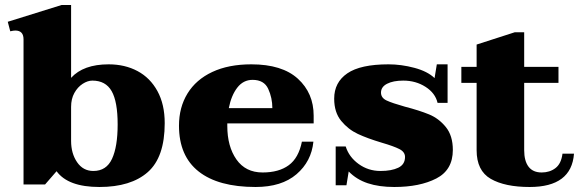

<svg xmlns="http://www.w3.org/2000/svg" viewBox="-20 -737 2339 767"><path d="M206 -53 160 0H74V-580Q74 -615 41 -615Q34 -615 21 -612L11 -650L226 -717H264V-426Q313 -480 414 -480Q479 -480 529.5 -453Q580 -426 609 -373Q638 -320 638 -245Q638 -109 570.5 -49.5Q503 10 377 10Q252 10 206 -53ZM450 -240Q450 -331 426 -373Q402 -415 349 -415Q330 -415 310 -402Q290 -389 277 -365.5Q264 -342 264 -310V-174Q264 -124 288 -89Q312 -54 353 -54Q405 -54 427.5 -102.5Q450 -151 450 -240Z M888 -244V-234Q888 -152 924.5 -100Q961 -48 1029 -48Q1094 -48 1133.5 -77Q1173 -106 1186 -171H1232Q1224 -92 1164.5 -41Q1105 10 1001 10Q852 10 773.5 -52Q695 -114 695 -235Q695 -308 729 -363.5Q763 -419 828 -449.5Q893 -480 984 -480Q1107 -480 1170 -422.5Q1233 -365 1233 -275V-244ZM894 -305H1068Q1068 -346 1051.5 -382Q1035 -418 989 -418Q952 -418 928 -387Q904 -356 894 -305Z M1373 -52 1364 3H1321V-152H1361Q1374 -110 1412.5 -82Q1451 -54 1500 -54Q1544 -54 1571 -67Q1598 -80 1598 -110Q1598 -130 1575.5 -141.5Q1553 -153 1505 -167Q1448 -184 1409.5 -202Q1371 -220 1343 -254Q1315 -288 1315 -343Q1315 -408 1367.5 -444Q1420 -480 1532 -480Q1583 -480 1635.5 -466Q1688 -452 1716 -425L1725 -480H1768V-326H1728Q1719 -365 1680 -390Q1641 -415 1591 -415Q1551 -415 1526.5 -402.5Q1502 -390 1502 -367Q1502 -346 1524.5 -335.5Q1547 -325 1597 -311Q1655 -296 1694 -280Q1733 -264 1761 -229.5Q1789 -195 1789 -138Q1789 -58 1723 -24Q1657 10 1555 10Q1494 10 1449 -5Q1404 -20 1373 -52Z M2273 -123Q2263 10 2096 10Q1997 10 1940.5 -22.5Q1884 -55 1884 -137V-406H1823V-470H1884V-559L2036 -608H2074V-470H2211V-406H2074V-137Q2074 -94 2091.5 -71Q2109 -48 2144 -48Q2176 -48 2199 -65.5Q2222 -83 2227 -123Z"/></svg>

Font: Taviraj ExtraBold
Style: Regular
Weight: 800
Designer: Katatrad Team
Foundry: CadsonDemak
Version: Version 1.001